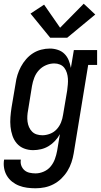

<svg xmlns="http://www.w3.org/2000/svg" viewBox="-23 -799 543 1032"><path d="M168 213Q145 213 122.5 210Q100 207 79.5 199Q59 191 42 177.5Q25 164 14 145.5Q3 127 -1 104.5Q-5 82 -1 59H89Q86 76 91.5 91Q97 106 108.5 116Q120 126 136 129.5Q152 133 168 133Q190 133 212 123.5Q234 114 249 96Q264 78 272 56Q280 34 284 12L299 -78Q288 -58 272.5 -41.5Q257 -25 238 -13.5Q219 -2 197.5 3Q176 8 155 8Q129 8 106 -1Q83 -10 67.5 -28Q52 -46 44 -69.5Q36 -93 33.5 -118Q31 -143 33 -169Q35 -195 39 -221L61 -351Q64 -374 71 -396.5Q78 -419 89.5 -440.5Q101 -462 117.5 -481Q134 -500 154.5 -513Q175 -526 198.5 -532Q222 -538 245 -538Q267 -538 288 -531Q309 -524 323.5 -509.5Q338 -495 346 -475.5Q354 -456 358 -434L374 -530H499V-450H451L373 26Q369 50 361 74Q353 98 339.5 120Q326 142 307 160.5Q288 179 265 191Q242 203 217.5 208Q193 213 168 213ZM205 -72Q225 -72 246 -80Q267 -88 282 -104.5Q297 -121 305 -141Q313 -161 316 -182L338 -312Q340 -328 341.5 -344.5Q343 -361 342 -376.5Q341 -392 336.5 -407Q332 -422 323 -434Q314 -446 299.5 -452Q285 -458 269 -458Q246 -458 224 -448.5Q202 -439 186 -421.5Q170 -404 161.5 -382Q153 -360 149 -337L128 -207Q125 -192 124 -176Q123 -160 125 -145Q127 -130 133 -116Q139 -102 149.5 -91.5Q160 -81 174.5 -76.5Q189 -72 205 -72ZM247 -596 141 -726 214 -774 300 -650 427 -779 489 -721 338 -596Z"/></svg>

Font: Iosevka Slab Medium
Style: Italic
Weight: 500
Italic angle: -9°
Monospace: yes
Designer: Belleve Invis
Foundry: Belleve Invis
Version: Version 11.1.0; ttfautohint (v1.8.3)